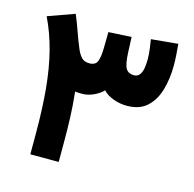

<svg xmlns="http://www.w3.org/2000/svg" viewBox="-100 -772 882 874"><g transform="rotate(15 341.5 -335.5)"><path d="M483.4 -327.1Q451.2 -327.1 419.7 -338.6Q388.2 -350.1 371.1 -369.6Q354 -351.6 326.9 -339.4Q299.8 -327.1 274.4 -327.1Q267.6 -327.1 257.3 -327.4Q247.1 -327.6 240.2 -329.1Q247.1 -265.6 249 -210.4Q251 -155.3 251 -97.2V0H117.2V-98.6Q117.2 -214.8 108.4 -308.3Q99.6 -401.9 79.6 -479.7Q59.6 -557.6 26.4 -626.5L151.4 -671.4Q168.9 -629.4 180.2 -596.2Q191.4 -563 209.5 -520Q218.3 -499 231.2 -484.4Q244.1 -469.7 269.5 -469.7Q298.3 -469.7 306.6 -491.5Q314.9 -513.2 315.4 -555.7L316.4 -629.4L424.3 -635.3L427.2 -565.4Q429.7 -506.3 441.7 -488Q453.6 -469.7 478.5 -469.7Q497.1 -469.7 506.3 -482.9Q515.6 -496.1 518.6 -516.1Q521.5 -536.1 521.5 -557.1Q521.5 -581.5 517.8 -606.4Q514.2 -631.3 511.7 -648.4L637.7 -660.2Q640.1 -635.7 641.8 -610.1Q643.6 -584.5 643.6 -559.6Q643.6 -498.5 628.7 -445.6Q613.8 -392.6 578.9 -359.9Q543.9 -327.1 483.4 -327.1Z"/></g></svg>

Font: Vazirmatn UI ExtraBold
Style: Regular
Weight: 800
Designer: Saber Rastikerdar
Foundry: Saber Rastikerdar
Version: Version 33.003